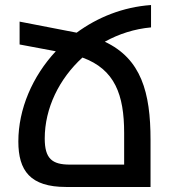

<svg xmlns="http://www.w3.org/2000/svg" viewBox="-20 -744 684 764"><path d="M581 -635V-724C469 -716 368 -675 285 -614L58 -658V-567L202 -540C109 -440 53 -310 53 -181C53 -65 100 0 243 0H579V-188C579 -376 542 -510 397 -578C453 -609 515 -629 581 -635ZM258 -89C187 -89 158 -113 158 -193C158 -314 216 -431 308 -515C437 -468 474 -367 474 -215V-89Z"/></svg>

Font: Noto Sans Armenian SemiCondensed Medium
Style: Regular
Weight: 500
Width: 4
Designer: Monotype Design Team
Foundry: Monotype Imaging Inc.
Version: Version 2.008